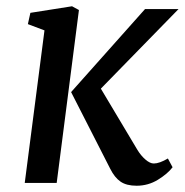

<svg xmlns="http://www.w3.org/2000/svg" viewBox="-20 -584 590 613"><path d="M232 -552 161 0H59L122 -487L69 -507L77 -543L210 -564ZM471 -62Q489 -62 516 -78L531 -50Q515 -29 484 -10Q453 9 416 9Q384 9 365 -4Q346 -17 332 -45L207 -290L443 -555H550L302 -301L419 -105Q430 -87 444.5 -74.5Q459 -62 471 -62Z"/></svg>

Font: Koeln Type Serif
Style: Italic
Weight: 400
Italic angle: -8°
Designer: Eben Sorkin
Foundry: Eben Sorkin
Version: Version 2.002